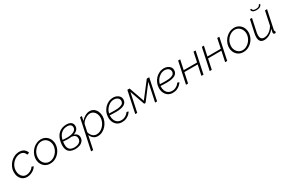

<svg xmlns="http://www.w3.org/2000/svg" viewBox="171 -2240 5990 4003"><g transform="rotate(-30 3166.0 -238.5)"><path d="M223 10Q162 10 118 -19.5Q74 -49 50.5 -99Q27 -149 27 -210Q27 -274 51.5 -331.5Q76 -389 118.5 -433.5Q161 -478 216.5 -503.5Q272 -529 334 -529Q403 -529 447.5 -496.5Q492 -464 506 -408L453 -392Q441 -436 408 -460Q375 -484 329 -484Q281 -484 236.5 -463Q192 -442 156 -405Q120 -368 99 -320Q78 -272 78 -218Q78 -166 97 -124.5Q116 -83 150 -59Q184 -35 228 -35Q262 -35 297.5 -48.5Q333 -62 361.5 -84Q390 -106 403 -131L449 -117Q429 -80 393 -51.5Q357 -23 312.5 -6.5Q268 10 223 10Z M778 10Q706 10 653.5 -27Q601 -64 576.5 -125Q552 -186 562 -259Q570 -314 596 -362.5Q622 -411 662 -448.5Q702 -486 751.5 -507.5Q801 -529 854 -529Q926 -529 978.5 -492Q1031 -455 1056 -393.5Q1081 -332 1071 -259Q1061 -186 1020 -125Q979 -64 916.5 -27Q854 10 778 10ZM784 -33Q826 -33 865.5 -51.5Q905 -70 937.5 -101.5Q970 -133 991.5 -174Q1013 -215 1020 -260Q1028 -322 1008 -373Q988 -424 946 -455Q904 -486 848 -486Q793 -486 742.5 -455Q692 -424 657 -372Q622 -320 614 -257Q605 -195 625 -144.5Q645 -94 687 -63.5Q729 -33 784 -33Z M1379 9Q1259 8 1211 -64.5Q1163 -137 1188 -274Q1210 -398 1284 -464Q1358 -530 1471 -530Q1543 -530 1582.5 -498.5Q1622 -467 1622 -411Q1622 -361 1591 -325Q1560 -289 1501 -270Q1548 -256 1572.5 -226Q1597 -196 1597 -153Q1597 -101 1568 -64.5Q1539 -28 1489.5 -9.5Q1440 9 1379 9ZM1465 -489Q1381 -489 1323 -438Q1265 -387 1243 -292Q1275 -288 1303.5 -286.5Q1332 -285 1358 -285Q1463 -287 1518 -319.5Q1573 -352 1573 -406Q1573 -445 1545.5 -467Q1518 -489 1465 -489ZM1381 -31Q1452 -31 1499.5 -62Q1547 -93 1547 -153Q1547 -242 1439 -255Q1398 -249 1351 -249Q1324 -249 1295.5 -251Q1267 -253 1237 -256Q1219 -143 1253.5 -87.5Q1288 -32 1381 -31Z M1796 -520H1841L1819 -416Q1860 -466 1917 -497.5Q1974 -529 2030 -529Q2088 -529 2129.5 -498Q2171 -467 2193 -416.5Q2215 -366 2215 -309Q2215 -249 2192 -192Q2169 -135 2129 -89.5Q2089 -44 2036.5 -17Q1984 10 1925 10Q1862 10 1820 -25.5Q1778 -61 1759 -112L1690 213H1640ZM1923 -35Q1972 -35 2015.5 -58.5Q2059 -82 2092 -121Q2125 -160 2144 -207Q2163 -254 2163 -302Q2163 -351 2144.5 -392.5Q2126 -434 2091.5 -459Q2057 -484 2010 -484Q1984 -484 1953 -472.5Q1922 -461 1892.5 -441.5Q1863 -422 1840 -397Q1817 -372 1808 -344L1771 -173Q1783 -115 1823.5 -75Q1864 -35 1923 -35Z M2507 10Q2439 10 2392 -23.5Q2345 -57 2322 -112Q2299 -167 2303 -233Q2305 -290 2328 -343Q2351 -396 2390.5 -438Q2430 -480 2483 -504.5Q2536 -529 2598 -529Q2638 -529 2676 -513.5Q2714 -498 2739.5 -467Q2765 -436 2765 -390Q2767 -316 2702 -277Q2637 -238 2499 -238Q2465 -238 2429.5 -239.5Q2394 -241 2353 -243Q2352 -239 2352 -234Q2349 -177 2367.5 -131.5Q2386 -86 2423.5 -59.5Q2461 -33 2517 -33Q2559 -33 2594 -49Q2629 -65 2654 -87.5Q2679 -110 2689 -130L2733 -116Q2721 -93 2691.5 -63.5Q2662 -34 2615.5 -12Q2569 10 2507 10ZM2590 -486Q2534 -486 2486 -458Q2438 -430 2404.5 -384Q2371 -338 2359 -283Q2399 -281 2433 -280Q2467 -279 2499 -279Q2581 -279 2628.5 -293Q2676 -307 2695.5 -332Q2715 -357 2713 -390Q2712 -422 2693.5 -443.5Q2675 -465 2647 -475.5Q2619 -486 2590 -486Z M2826 0 2936 -520H2990L3120 -151L3404 -520H3462L3352 0H3304L3398 -447L3128 -93H3095L2969 -449L2874 0Z M3729 10Q3661 10 3614 -23.5Q3567 -57 3544 -112Q3521 -167 3525 -233Q3527 -290 3550 -343Q3573 -396 3612.5 -438Q3652 -480 3705 -504.5Q3758 -529 3820 -529Q3860 -529 3898 -513.5Q3936 -498 3961.5 -467Q3987 -436 3987 -390Q3989 -316 3924 -277Q3859 -238 3721 -238Q3687 -238 3651.5 -239.5Q3616 -241 3575 -243Q3574 -239 3574 -234Q3571 -177 3589.5 -131.5Q3608 -86 3645.5 -59.5Q3683 -33 3739 -33Q3781 -33 3816 -49Q3851 -65 3876 -87.5Q3901 -110 3911 -130L3955 -116Q3943 -93 3913.5 -63.5Q3884 -34 3837.5 -12Q3791 10 3729 10ZM3812 -486Q3756 -486 3708 -458Q3660 -430 3626.5 -384Q3593 -338 3581 -283Q3621 -281 3655 -280Q3689 -279 3721 -279Q3803 -279 3850.5 -293Q3898 -307 3917.5 -332Q3937 -357 3935 -390Q3934 -422 3915.5 -443.5Q3897 -465 3869 -475.5Q3841 -486 3812 -486Z M4048 0 4158 -520H4208L4158 -287H4480L4529 -520H4579L4469 0H4419L4471 -246H4150L4098 0Z M4619 0 4729 -520H4779L4729 -287H5051L5100 -520H5150L5040 0H4990L5042 -246H4721L4669 0Z M5429 10Q5357 10 5304.5 -27Q5252 -64 5227.5 -125Q5203 -186 5213 -259Q5221 -314 5247 -362.5Q5273 -411 5313 -448.5Q5353 -486 5402.5 -507.5Q5452 -529 5505 -529Q5577 -529 5629.5 -492Q5682 -455 5707 -393.5Q5732 -332 5722 -259Q5712 -186 5671 -125Q5630 -64 5567.5 -27Q5505 10 5429 10ZM5435 -33Q5477 -33 5516.5 -51.5Q5556 -70 5588.5 -101.5Q5621 -133 5642.5 -174Q5664 -215 5671 -260Q5679 -322 5659 -373Q5639 -424 5597 -455Q5555 -486 5499 -486Q5444 -486 5393.5 -455Q5343 -424 5308 -372Q5273 -320 5265 -257Q5256 -195 5276 -144.5Q5296 -94 5338 -63.5Q5380 -33 5435 -33Z M5932 10Q5811 10 5811 -126Q5811 -166 5822 -220L5887 -520H5936L5874 -227Q5863 -178 5863 -142Q5863 -35 5956 -35Q5997 -35 6039.5 -54.5Q6082 -74 6118.5 -109.5Q6155 -145 6180 -192L6249 -520H6299L6207 -85Q6205 -77 6203.5 -70Q6202 -63 6202 -61Q6202 -45 6219 -45L6209 0Q6195 1 6187 1Q6154 -3 6154 -34Q6154 -38 6155 -44.5Q6156 -51 6159.5 -69Q6163 -87 6171 -123Q6125 -61 6061 -25.5Q5997 10 5932 10ZM6101 -612Q6039 -612 6012.5 -635Q5986 -658 5989 -690H6020Q6018 -671 6036 -655Q6054 -639 6103 -639Q6151 -639 6171 -654Q6191 -669 6199 -690H6229Q6226 -658 6194.5 -635Q6163 -612 6101 -612Z"/></g></svg>

Font: Raleway Light
Style: Italic
Weight: 300
Italic angle: -12°
Designer: Matt McInerney, Pablo Impallari, Rodrigo Fuenzalida
Foundry: Matt McInerney, Pablo Impallari, Rodrigo Fuenzalida
Version: Version 4.026